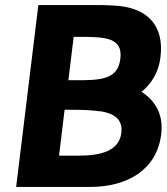

<svg xmlns="http://www.w3.org/2000/svg" viewBox="-20 -731 663 761"><path d="M44 10H336C488 10 602 -60 619 -199C629 -278 594 -333 541 -367C580 -399 609 -444 616 -504C632 -631 563 -703 431 -709C414 -710 393 -711 375 -711H132ZM291 -114H214L236 -296H253C283 -296 320 -296 358 -292C428 -287 468 -261 461 -205C452 -131 377 -114 291 -114ZM276 -413H251L272 -585H297C402 -585 467 -580 457 -498C447 -413 374 -413 276 -413Z"/></svg>

Font: Bluebird
Style: SfBdExtObl
Weight: 700
Designer: Jasper
Foundry: Cannot Into Space Fonts
Version: Version 0.98